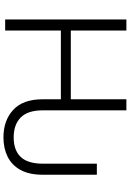

<svg xmlns="http://www.w3.org/2000/svg" viewBox="167 -934 778 1152"><g transform="rotate(90 556.0 -358.0)"><path d="M804.3 10.3Q702.8 10.3 639.2 -48.3Q575.6 -106.9 575.6 -225.5V-334.2H163V0H96.6V-727.3H163V-393.8H575.6V-727.3H642V-225.5Q642 -136 684.7 -93.6Q727.3 -51.1 804.3 -51.1Q881.7 -51.1 921.9 -93.6Q962 -136 962 -225.5V-550.1H1028.4V-225.5Q1028.4 -144.5 999.8 -92.3Q971.2 -40.1 920.6 -14.9Q870 10.3 804.3 10.3Z"/></g></svg>

Font: Inter Zeller Light
Style: Regular
Weight: 300
Designer: Rasmus Andersson; Joe Bland
Foundry: zeller
Version: Version 3.015;git-dec3a8cb1